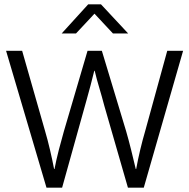

<svg xmlns="http://www.w3.org/2000/svg" viewBox="-20 -864 871 884"><path d="M386 -844H445L570 -710H500L415 -801L330 -710H264ZM82 -630 188 -259Q199 -222 210 -175Q221 -128 229 -86H231Q239 -128 251 -174.5Q263 -221 274 -259L383 -630H449L561 -259Q572 -221 583.5 -175Q595 -129 605 -86H607Q615 -130 626 -176Q637 -222 648 -259L750 -630H823L642 0H569L460 -378Q449 -420 437 -460Q425 -500 416 -538H414Q406 -504 397 -471Q388 -438 379 -405L266 0H194L8 -630Z"/></svg>

Font: Mukta Malar Light
Style: Regular
Weight: 300
Designer: Aadarsh Rajan, Girish Dalvi, Yashodeep Gholap
Foundry: Ek Type
Version: Version 2.538;PS 1.000;hotconv 16.6.51;makeotf.lib2.5.65220;